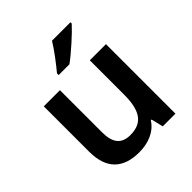

<svg xmlns="http://www.w3.org/2000/svg" viewBox="-209 -908 1059 1059"><g transform="rotate(-45 321.0 -378.0)"><path d="M509 -756V-766H365C338 -721 288 -656 257 -619V-606H341C390 -641 476 -719 509 -756ZM562 -542H436V-277C436 -158 404 -92 303 -92C234 -92 203 -132 203 -213V-542H77V-188C77 -50 149 10 271 10C339 10 405 -14 440 -70H446L463 0H562Z"/></g></svg>

Font: Noto Sans Bengali SemiBold
Style: Regular
Weight: 600
Designer: Jelle Bosma - Monotype Design Team
Foundry: Monotype Imaging Inc.
Version: Version 2.003